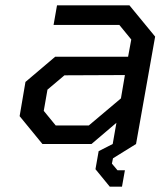

<svg xmlns="http://www.w3.org/2000/svg" viewBox="-20 -543 610 724"><path d="M394 161 340 95 352 27 405 0 419 -80 325 0H140L54 -105L76 -234L188 -329H463L475 -394L430 -449H182L195 -523H468L565 -405L493 0L406 54L402 74L423 99H451L440 161ZM190 -70H315L436 -172L451 -260L223 -259L159 -205L145 -125Z"/></svg>

Font: Tomorrow
Style: Italic
Weight: 400
Italic angle: -10°
Designer: Tony de Marco, Monica Rizzolli
Foundry: Just in Type
Version: Version 2.002